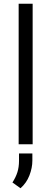

<svg xmlns="http://www.w3.org/2000/svg" viewBox="-20 -770 274 1025"><path d="M154.3 -750V0H79.6V-750ZM152.8 49.3V87.4Q152.8 126 137 166.7Q121.1 207.5 89.4 234.9L46.4 204.1Q64 177.2 72.8 149.7Q81.5 122.1 81.5 88.4V49.3Z"/></svg>

Font: Vazirmatn UI Light
Style: Regular
Weight: 300
Designer: Saber Rastikerdar
Foundry: Saber Rastikerdar
Version: Version 33.003